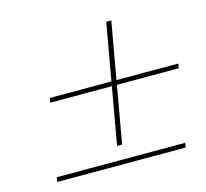

<svg xmlns="http://www.w3.org/2000/svg" viewBox="-84 -731 790 735"><g transform="rotate(-15 310.5 -363.0)"><path d="M621 -409 618 -391H373L333 -165H313L353 -391H109L112 -409H356L396 -635H416L376 -409ZM59 -109H568L565 -91H56Z"/></g></svg>

Font: Fz Poppins Thin
Style: Italic
Weight: 100
Italic angle: -10°
Designer: Ninad Kale (Devanagari), Jonny Pinhorn (Latin)
Foundry: Indian Type Foundry
Version: Vit hóa bi Vntype.Com & FontZin.Com